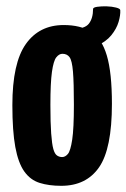

<svg xmlns="http://www.w3.org/2000/svg" viewBox="-20 -591 409 621"><path d="M178 10Q138 10 108 0.5Q78 -9 58.5 -36.5Q39 -64 29.5 -115.5Q20 -167 20 -251Q20 -387 63.5 -448.5Q107 -510 186 -510Q240 -510 274.5 -488.5Q309 -467 325.5 -411.5Q342 -356 342 -255Q342 -110 300.5 -50Q259 10 178 10ZM181 -83Q191 -83 199.5 -93Q208 -103 213.5 -139Q219 -175 219 -252Q219 -324 216 -359.5Q213 -395 205 -406Q197 -417 182 -417Q171 -417 162 -405.5Q153 -394 148 -358.5Q143 -323 143 -252Q143 -194 145.5 -159.5Q148 -125 152.5 -109Q157 -93 164.5 -88Q172 -83 181 -83ZM211 -428 212 -497Q254 -497 267.5 -514.5Q281 -532 281 -562Q281 -567 294.5 -569Q308 -571 325 -570.5Q342 -570 355.5 -566.5Q369 -563 369 -558Q370 -542 363.5 -520Q357 -498 340 -477Q323 -456 291.5 -442Q260 -428 211 -428Z"/></svg>

Font: Yanone Kaffeesatz
Style: Bold
Weight: 700
Designer: Yanone (Cyrillic: Daniel Pouzeot, Huerta Tipografica, and Cyreal)
Foundry: Yanone
Version: Version 2.003